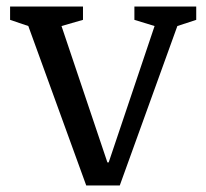

<svg xmlns="http://www.w3.org/2000/svg" viewBox="-20 -560 633 590"><path d="M348 10H245L67 -480L11 -499V-540H235V-499L169 -480L310 -61H314L455 -480L393 -499V-540H583V-499L525 -480Z"/></svg>

Font: Domine
Style: Regular
Weight: 400
Designer: Pablo Impallari, Rodrigo Fuenzalida, Brenda Gallo
Foundry: Pablo Impallari, Rodrigo Fuenzalida, Brenda Gallo
Version: Version 2.000